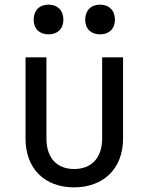

<svg xmlns="http://www.w3.org/2000/svg" viewBox="-20 -797 640 827"><path d="M189 -649C228 -649 253 -673 253 -712C253 -752 228 -777 189 -777C150 -777 125 -752 125 -712C125 -673 150 -649 189 -649ZM411 -649C450 -649 475 -673 475 -712C475 -752 450 -777 411 -777C372 -777 347 -752 347 -712C347 -673 372 -649 411 -649ZM299 10C426 10 510 -71 510 -200V-550H420V-200C420 -117 374 -69 299 -69C225 -69 180 -117 180 -200V-550H90V-200C90 -71 172 10 299 10Z"/></svg>

Font: Tekne LDO
Style: Regular
Weight: 400
Monospace: yes
Designer: Alessio Laiso, Mario Rullo, Paolo Rosset
Foundry: Alessio Laiso
Version: Version 1.000;hotconv 1.0.109;makeotfexe 2.5.65596